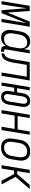

<svg xmlns="http://www.w3.org/2000/svg" viewBox="1462 -2030 576 3540"><g transform="rotate(90 1750.0 -260.0)"><path d="M1 0 87 -520H182L212 -111L378 -520H473L387 0H328L345 -104Q360 -194 376 -283.5Q392 -373 408 -462L221 0H167L132 -462Q118 -373 105 -283.5Q92 -194 77 -104L60 0Z M675 8Q648 8 623 0.5Q598 -7 579 -23.5Q560 -40 549.5 -63Q539 -86 534.5 -111.5Q530 -137 531.5 -164Q533 -191 538 -218L558 -338Q561 -361 568 -384Q575 -407 586.5 -429Q598 -451 614.5 -470.5Q631 -490 652 -503Q673 -516 697 -522Q721 -528 744 -528Q771 -528 796 -521Q821 -514 839.5 -497.5Q858 -481 869 -458.5Q880 -436 885 -411L903 -520H964L890 -77Q889 -71 890 -65Q891 -59 894.5 -55Q898 -51 903.5 -49Q909 -47 915 -47H935V8H906Q888 8 871.5 3.5Q855 -1 844 -13Q833 -25 829.5 -42Q826 -59 829 -77L831 -87Q818 -65 801.5 -46.5Q785 -28 764.5 -15.5Q744 -3 720.5 2.5Q697 8 675 8ZM698 -47Q715 -47 733.5 -50.5Q752 -54 769 -63Q786 -72 799.5 -85.5Q813 -99 823 -115.5Q833 -132 838.5 -149.5Q844 -167 847 -185L867 -305Q871 -325 871.5 -344.5Q872 -364 869 -383Q866 -402 858.5 -419Q851 -436 837.5 -448.5Q824 -461 805.5 -467Q787 -473 767 -473Q749 -473 730.5 -469Q712 -465 695 -455Q678 -445 664.5 -431Q651 -417 641 -400Q631 -383 625.5 -365Q620 -347 617 -329L597 -209Q594 -189 593.5 -170Q593 -151 596 -132.5Q599 -114 607 -97.5Q615 -81 628.5 -69Q642 -57 660 -52Q678 -47 698 -47Z M1317 0 1394 -465H1176L1140 -247Q1136 -227 1132.5 -206.5Q1129 -186 1124 -166Q1119 -146 1112 -126Q1105 -106 1095.5 -86.5Q1086 -67 1073 -49.5Q1060 -32 1041 -20.5Q1022 -9 1001.5 -4.5Q981 0 961 0L970 -55Q984 -55 999 -62Q1014 -69 1024.5 -81Q1035 -93 1041 -107.5Q1047 -122 1052.5 -136.5Q1058 -151 1062 -166Q1066 -181 1068.5 -195.5Q1071 -210 1074 -225Q1077 -240 1080 -255L1124 -520H1464L1378 0Z M1768 8Q1748 8 1729.5 3.5Q1711 -1 1696.5 -12.5Q1682 -24 1672.5 -40Q1663 -56 1659 -74.5Q1655 -93 1656 -113Q1657 -133 1660 -152L1673 -234H1598L1560 0H1501L1587 -520H1646L1607 -286H1682L1700 -392Q1702 -409 1707 -426Q1712 -443 1721 -459Q1730 -475 1743 -488.5Q1756 -502 1771.5 -511Q1787 -520 1804.5 -524Q1822 -528 1839 -528Q1859 -528 1878 -523.5Q1897 -519 1911.5 -507.5Q1926 -496 1935 -480Q1944 -464 1947.5 -445.5Q1951 -427 1951 -407Q1951 -387 1948 -368L1908 -128Q1905 -111 1899.5 -94Q1894 -77 1885.5 -61Q1877 -45 1864.5 -31.5Q1852 -18 1836 -9Q1820 0 1802.5 4Q1785 8 1768 8ZM1768 -45Q1784 -45 1800 -53Q1816 -61 1826 -74.5Q1836 -88 1842 -104Q1848 -120 1850 -136L1890 -376Q1893 -393 1893 -410Q1893 -427 1887.5 -442Q1882 -457 1868.5 -466Q1855 -475 1839 -475Q1822 -475 1807 -467Q1792 -459 1781 -445.5Q1770 -432 1765 -416Q1760 -400 1757 -384L1718 -144Q1715 -127 1714.5 -110Q1714 -93 1719.5 -78Q1725 -63 1738 -54Q1751 -45 1768 -45Z M2010 0 2096 -520H2157L2120 -297H2366L2403 -520H2464L2378 0H2317L2357 -242H2111L2071 0Z M2701 8Q2673 8 2645.5 2Q2618 -4 2596 -19Q2574 -34 2559.5 -56.5Q2545 -79 2538.5 -105.5Q2532 -132 2532.5 -160.5Q2533 -189 2538 -218L2558 -338Q2562 -363 2570 -387.5Q2578 -412 2592.5 -435Q2607 -458 2627.5 -476.5Q2648 -495 2672 -507Q2696 -519 2721.5 -523.5Q2747 -528 2772 -528Q2800 -528 2827.5 -522Q2855 -516 2877 -501Q2899 -486 2914 -463.5Q2929 -441 2935.5 -414.5Q2942 -388 2941.5 -359.5Q2941 -331 2936 -302L2916 -182Q2912 -157 2904 -132.5Q2896 -108 2881.5 -85Q2867 -62 2846.5 -43.5Q2826 -25 2802 -13Q2778 -1 2752 3.5Q2726 8 2701 8ZM2701 -47Q2720 -47 2739 -51Q2758 -55 2775.5 -64.5Q2793 -74 2807.5 -88Q2822 -102 2831.5 -119Q2841 -136 2847 -154.5Q2853 -173 2856 -191L2876 -311Q2880 -331 2880.5 -350.5Q2881 -370 2877.5 -388.5Q2874 -407 2865.5 -423.5Q2857 -440 2842.5 -451.5Q2828 -463 2809.5 -468Q2791 -473 2772 -473Q2753 -473 2734.5 -469Q2716 -465 2698.5 -455.5Q2681 -446 2666.5 -432Q2652 -418 2642 -401Q2632 -384 2626 -365.5Q2620 -347 2617 -329L2597 -209Q2594 -189 2593.5 -169.5Q2593 -150 2596 -131.5Q2599 -113 2608 -96.5Q2617 -80 2631 -68.5Q2645 -57 2663.5 -52Q2682 -47 2701 -47Z M3380 0H3313L3189 -232H3125L3087 0H3026L3112 -520H3173L3134 -288H3189L3389 -520H3466L3241 -260Z"/></g></svg>

Font: Iosevka Term Curly Light
Style: Italic
Weight: 300
Italic angle: -9°
Designer: Belleve Invis
Foundry: Belleve Invis
Version: Version 32.3.0